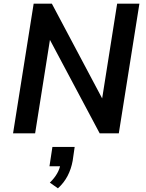

<svg xmlns="http://www.w3.org/2000/svg" viewBox="-20 -725 796 1044"><path d="M51 0 163 -705H262L537 -187H535L617 -705H738L626 0H522L250 -511H252L171 0ZM295 299 251 268Q276 244 291 217.5Q306 191 309 165L327 179H249L265 74H386L375 150Q367 194 347.5 231.5Q328 269 295 299Z"/></svg>

Font: Nunito Sans 7pt SemiCondensed
Style: Bold Italic
Weight: 700
Width: 4
Italic angle: -9°
Designer: Vernon Adams
Foundry: Vernon Adams
Version: Version 3.101;gftools[0.9.27]